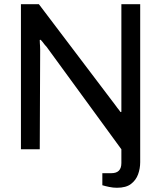

<svg xmlns="http://www.w3.org/2000/svg" viewBox="-20 -706 762 908"><path d="M533 182Q515 182 496 178Q477 174 464 170V113H507Q554 113 554 65V0L200 -485Q192 -493 186 -501.5Q180 -510 172 -518L168 -517Q168 -509 168.5 -501.5Q169 -494 169.5 -486Q170 -478 170 -470L168 0H79V-686H164L526 -208Q530 -202 534 -197Q538 -192 542 -187Q546 -182 550 -176L554 -177Q554 -185 554 -192.5Q554 -200 554 -208Q554 -216 554 -224V-686H643V61Q643 91 633 118.5Q623 146 599.5 164Q576 182 533 182Z"/></svg>

Font: Archivo VF Beta
Style: Regular
Weight: 400
Designer: Hector Gatti
Foundry: Omnibus-Type
Version: Version 1.002